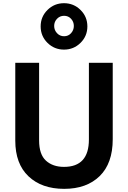

<svg xmlns="http://www.w3.org/2000/svg" viewBox="-20 -1159 811 1220"><path d="M77.1 -265.6V-759.8H228.5V-266.6Q228.5 -177.7 272 -138.2Q315.4 -98.6 386.7 -98.6Q544.9 -98.6 544.9 -272.5V-759.8H696.3V-274.4Q696.3 -121.1 613.3 -40Q530.3 41 387.7 41Q245.1 41 161.1 -38.6Q77.1 -118.2 77.1 -265.6ZM281.7 -886.7Q238.3 -929.7 238.3 -991.2Q238.3 -1052.7 281.7 -1095.7Q325.2 -1138.7 386.7 -1138.7Q448.2 -1138.7 491.7 -1095.7Q535.2 -1052.7 535.2 -991.2Q535.2 -929.7 491.7 -886.7Q448.2 -843.8 386.7 -843.8Q325.2 -843.8 281.7 -886.7ZM342.3 -1039.6Q324.2 -1020.5 324.2 -994.1Q324.2 -967.8 342.3 -948.2Q360.4 -928.7 387.2 -928.7Q414.1 -928.7 431.6 -948.2Q449.2 -967.8 449.2 -994.1Q449.2 -1020.5 431.6 -1039.6Q414.1 -1058.6 387.2 -1058.6Q360.4 -1058.6 342.3 -1039.6Z"/></svg>

Font: GenEi M Gothic v2 Bold
Style: Regular
Weight: 700
Version: Version 2.0